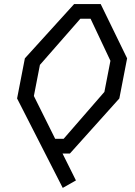

<svg xmlns="http://www.w3.org/2000/svg" viewBox="-20 -750 660 938"><path d="M286.5 168 351 131.5 285.5 0H321.5L563 -269L601 -465L472 -730H342L101.5 -465L63.5 -269ZM145.5 -281 175 -433 372.5 -658.5H422.5L519.5 -453L490 -301L291 -72H249.5Z"/></svg>

Font: Monaspace Krypton Light
Style: Italic
Weight: 300
Italic angle: -11°
Designer: Riley Cran & the Lettermatic Team
Foundry: Lettermatic
Version: Version 1.101 (Monaspace Krypton)